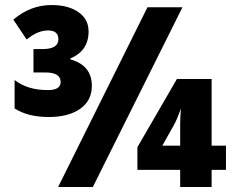

<svg xmlns="http://www.w3.org/2000/svg" viewBox="-20 -743 929 763"><path d="M349 0 705 -714H566L211 0ZM821 0V-68H878V-164H821V-429H683L526 -158V-68H696V0ZM345 -402Q345 -483 260 -507V-511Q332 -541 332 -618Q332 -667 291.5 -695Q251 -723 185 -723Q101 -723 33 -665L86 -586Q129 -622 171 -622Q212 -622 212 -587Q212 -548 149 -548H113V-455H161Q221 -455 221 -417Q221 -385 170 -385Q89 -385 38 -425V-312Q91 -278 174 -278Q252 -278 298.5 -310.5Q345 -343 345 -402ZM671 -246Q682 -265 699 -311Q696 -280 696 -246V-164H625Z"/></svg>

Font: Noto Sans UI SemiCondensed Black
Style: Regular
Weight: 900
Width: 4
Designer: Monotype Design Team
Foundry: Monotype Imaging Inc.
Version: 1.001